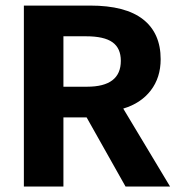

<svg xmlns="http://www.w3.org/2000/svg" viewBox="-20 -679 640 699"><path d="M437 0 295.4 -251.5H210.9V0H66.9V-658.7H308.1Q437 -658.7 501 -608.4Q564.9 -558.1 564.9 -463.4Q564.9 -396.5 528.8 -349.6Q492.7 -302.7 428.7 -283.7L599.1 0ZM419.9 -457.5Q419.9 -503.4 389.6 -525.1Q359.4 -546.9 293 -546.9H210.9V-363.3H296.9Q419.9 -363.3 419.9 -457.5Z"/></svg>

Font: Cousine
Style: Bold
Weight: 700
Monospace: yes
Designer: Steve Matteson
Foundry: Ascender Corporation
Version: Version 1.20